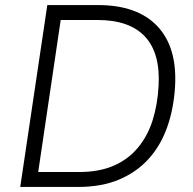

<svg xmlns="http://www.w3.org/2000/svg" viewBox="-20 -739 761 759"><path d="M60 0 167 -719H367Q523 -719 602 -635.5Q681 -552 672 -397Q667 -311 641.5 -238Q616 -165 568.5 -112Q521 -59 451.5 -29.5Q382 0 289 0ZM131 -59H293Q372 -59 429.5 -84Q487 -109 525.5 -155.5Q564 -202 583.5 -264Q603 -326 607 -401Q614 -529 553 -594.5Q492 -660 365 -660H220Z"/></svg>

Font: Nunitoga
Style: Light Italic
Weight: 300
Italic angle: -9°
Designer: Vernon Adams
Foundry: Vernon Adams
Version: Version 1.0